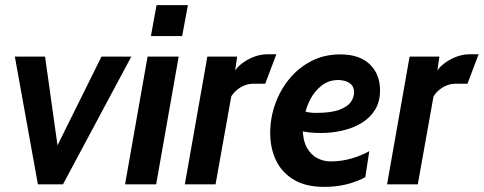

<svg xmlns="http://www.w3.org/2000/svg" viewBox="-20 -720 1890 750"><path d="M128 0 38 -499H156L213 -92.5L178 -98.5L376.5 -499H493L226 0Z M468.5 0 556.5 -499H678L590 0ZM569.5 -579 591.5 -700H714L691.5 -579Z M702 0 790 -499H906.5L884.5 -349.5L822 0ZM877.5 -332.5 893.5 -435.5Q901 -452.5 921.5 -469.2Q942 -486 969.2 -497Q996.5 -508 1024 -508H1059.5L1016 -393H970Q950 -393 931.5 -384.8Q913 -376.5 899 -362.8Q885 -349 877.5 -332.5Z M1158 -287.5Q1174 -283 1186.8 -281Q1199.5 -279 1214.5 -279Q1272.5 -279 1305 -291Q1337.5 -303 1350.2 -321.2Q1363 -339.5 1363 -358.5Q1363 -380.5 1351 -391Q1339 -401.5 1324.8 -404.5Q1310.5 -407.5 1303 -407.5Q1263.5 -407.5 1235.8 -385.2Q1208 -363 1192.2 -332.2Q1176.5 -301.5 1172 -276L1162 -220Q1163 -171 1179.2 -142.5Q1195.5 -114 1220.2 -101.8Q1245 -89.5 1270.5 -89.5Q1315 -89.5 1354 -101.2Q1393 -113 1422.5 -129.5L1407 -28Q1377.5 -11.5 1336.8 -0.8Q1296 10 1246.5 10Q1174 10 1127.2 -18.2Q1080.5 -46.5 1058 -94Q1035.5 -141.5 1035.5 -200.5Q1035.5 -259 1055 -313.8Q1074.5 -368.5 1110.5 -412.2Q1146.5 -456 1196.8 -481.8Q1247 -507.5 1308.5 -507.5Q1384.5 -507.5 1424.5 -468.8Q1464.5 -430 1464.5 -367Q1464.5 -322.5 1444.8 -290.8Q1425 -259 1391.5 -239Q1358 -219 1317.2 -209.8Q1276.5 -200.5 1234 -200.5Q1208.5 -200.5 1186.5 -203Q1164.5 -205.5 1150 -210Z M1492 0 1580 -499H1696.5L1674.5 -349.5L1612 0ZM1667.5 -332.5 1683.5 -435.5Q1691 -452.5 1711.5 -469.2Q1732 -486 1759.2 -497Q1786.5 -508 1814 -508H1849.5L1806 -393H1760Q1740 -393 1721.5 -384.8Q1703 -376.5 1689 -362.8Q1675 -349 1667.5 -332.5Z"/></svg>

Font: Cabin
Style: Bold Italic
Weight: 700
Width: 4
Italic angle: -10°
Designer: Pablo Impallari
Foundry: Pablo Impallari. http://www.impallari.com Igino Marini. http://www.ikern.com
Version: Version 3.001